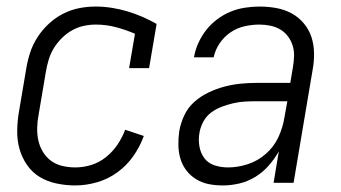

<svg xmlns="http://www.w3.org/2000/svg" viewBox="-20 -558 1040 586"><path d="M210 8Q181 8 152.5 2Q124 -4 101 -18Q78 -32 62.5 -54.5Q47 -77 39.5 -103.5Q32 -130 32.5 -159.5Q33 -189 38 -218L60 -348Q64 -373 72 -397.5Q80 -422 94.5 -444.5Q109 -467 129 -485.5Q149 -504 172.5 -516Q196 -528 221 -533Q246 -538 272 -538Q297 -538 322 -534Q347 -530 370 -523Q393 -516 415 -506.5Q437 -497 458 -485L435 -350H374L392 -455Q364 -467 334 -475Q304 -483 273 -483Q254 -483 235.5 -479Q217 -475 200 -465.5Q183 -456 168.5 -441.5Q154 -427 144 -410.5Q134 -394 128.5 -375.5Q123 -357 120 -339L98 -209Q94 -189 93.5 -168.5Q93 -148 97 -129.5Q101 -111 111 -94.5Q121 -78 136 -67Q151 -56 170.5 -51.5Q190 -47 210 -47Q234 -47 258.5 -54.5Q283 -62 303.5 -78.5Q324 -95 338.5 -116.5Q353 -138 362 -162L419 -143Q407 -110 386.5 -81Q366 -52 337.5 -31.5Q309 -11 275.5 -1.5Q242 8 210 8Z M660 8Q660 8 660 8Q660 8 660 8Q638 8 617.5 4Q597 0 579.5 -10.5Q562 -21 549.5 -37Q537 -53 531 -72.5Q525 -92 524.5 -114Q524 -136 527 -157Q531 -181 542 -205Q553 -229 572.5 -246.5Q592 -264 616 -275.5Q640 -287 664.5 -293.5Q689 -300 713.5 -302.5Q738 -305 762 -305H866L874 -353Q877 -370 877.5 -387Q878 -404 873 -419.5Q868 -435 858.5 -447.5Q849 -460 835.5 -468Q822 -476 805.5 -479.5Q789 -483 772 -483Q750 -483 727 -478Q704 -473 684 -459.5Q664 -446 650.5 -426Q637 -406 632 -383H572Q576 -406 585.5 -427Q595 -448 609.5 -466.5Q624 -485 643.5 -499.5Q663 -514 684 -522.5Q705 -531 727.5 -534.5Q750 -538 772 -538Q798 -538 823 -533.5Q848 -529 869.5 -517.5Q891 -506 907 -487Q923 -468 930.5 -445Q938 -422 938.5 -396Q939 -370 934 -344L876 0H815L831 -96Q818 -73 800 -52.5Q782 -32 759 -18Q736 -4 710.5 2Q685 8 660 8ZM676 -47Q706 -47 736.5 -57Q767 -67 791.5 -88.5Q816 -110 829.5 -139Q843 -168 848 -199L857 -249H762Q745 -249 727.5 -248Q710 -247 692.5 -243Q675 -239 657.5 -232.5Q640 -226 625 -215Q610 -204 601 -187.5Q592 -171 589 -154Q585 -133 588.5 -112Q592 -91 603.5 -75.5Q615 -60 634.5 -53.5Q654 -47 676 -47Z"/></svg>

Font: iosevka_custom_sans_ss08 Light
Style: Italic
Weight: 300
Italic angle: -10°
Designer: Belleve Invis
Foundry: Belleve Invis
Version: Version 10.3.0; ttfautohint (v1.8.3)